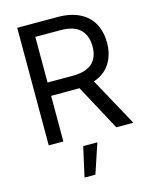

<svg xmlns="http://www.w3.org/2000/svg" viewBox="-136 -794 880 1115"><g transform="rotate(-15 304.0 -236.5)"><path d="M78.1 -707H318.4Q398.9 -707 453.1 -679.4Q507.3 -651.9 533.4 -602.8Q559.6 -553.7 559.6 -489.3Q559.6 -417.5 526.6 -365.7Q493.7 -314 427.7 -291L586.9 0H484.4L336.4 -274.9L319.3 -274.4H166V0H78.1ZM315.4 -354.5Q397 -354.5 434.8 -389.2Q472.7 -423.8 472.7 -489.3Q472.7 -555.7 434.6 -592.3Q396.5 -628.9 314.5 -628.9H166V-354.5ZM270.5 55.7H355.5L295.9 234.4H230.5Z"/></g></svg>

Font: Pretendard GOV
Style: Regular
Weight: 400
Designer: Base glyphs from Inter by Rasmus Andersson; Hangeul glyphs from Noto Sans CJK(Source Han Sans) by Jang Soo-young and Kan
Foundry: Kil Hyung-jin
Version: Version 1.309